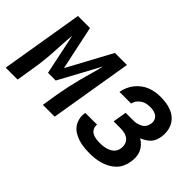

<svg xmlns="http://www.w3.org/2000/svg" viewBox="-89 -846 1161 1161"><g transform="rotate(45 492.0 -265.0)"><path d="M-16 0 72 -530H175L235 -247L388 -530H491L403 0H302L319 -106Q326 -146 334.5 -185.5Q343 -225 353 -264Q363 -303 374.5 -342Q386 -381 395 -421L253 -159H187L132 -421Q128 -381 126 -342Q124 -303 121.5 -263.5Q119 -224 114.5 -184.5Q110 -145 103 -106L86 0Z M708 8Q684 8 660 5.5Q636 3 614 -4Q592 -11 572 -22.5Q552 -34 538.5 -52Q525 -70 519 -93.5Q513 -117 517 -140Q518 -142 518 -143.5Q518 -145 519 -147H619Q619 -146 618.5 -145.5Q618 -145 618 -144Q617 -133 620 -123Q623 -113 629.5 -105Q636 -97 645.5 -92Q655 -87 665 -84.5Q675 -82 686 -81Q697 -80 708 -80Q720 -80 731.5 -81Q743 -82 755 -85Q767 -88 778.5 -93Q790 -98 799.5 -106Q809 -114 814.5 -125Q820 -136 822 -148Q825 -167 819.5 -184.5Q814 -202 800.5 -213Q787 -224 769 -228Q751 -232 732 -232H675L690 -320H747Q757 -320 767 -320.5Q777 -321 787.5 -324Q798 -327 808 -331.5Q818 -336 826 -343.5Q834 -351 838.5 -361Q843 -371 845 -381Q848 -396 843.5 -410.5Q839 -425 828 -434Q817 -443 802 -446.5Q787 -450 772 -450Q756 -450 740.5 -447Q725 -444 711 -435Q697 -426 687 -412.5Q677 -399 674 -383H574Q578 -405 587 -426.5Q596 -448 610.5 -466.5Q625 -485 644 -499.5Q663 -514 684.5 -522.5Q706 -531 728 -534.5Q750 -538 772 -538Q796 -538 820 -534.5Q844 -531 866 -522Q888 -513 905 -498Q922 -483 932.5 -462.5Q943 -442 946 -418Q949 -394 945 -369Q942 -353 936 -337.5Q930 -322 918 -309.5Q906 -297 891 -288Q876 -279 861 -273Q878 -263 892 -248.5Q906 -234 914 -215.5Q922 -197 923.5 -175.5Q925 -154 921 -133Q918 -111 908 -89Q898 -67 881 -50Q864 -33 842.5 -21.5Q821 -10 798.5 -3.5Q776 3 753.5 5.5Q731 8 708 8Z"/></g></svg>

Font: Iosevka Curly Semibold Oblique
Style: Regular
Weight: 600
Italic angle: -9°
Monospace: yes
Designer: Belleve Invis
Foundry: Belleve Invis
Version: Version 11.1.0; ttfautohint (v1.8.3)